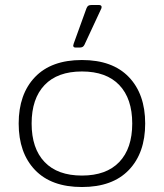

<svg xmlns="http://www.w3.org/2000/svg" viewBox="-20 -736 658 771"><path d="M274 -553 276 -561 327 -702Q330 -710 334.5 -713Q339 -716 349 -716H376Q388 -716 388 -708Q388 -703 386 -700L319 -556Q316 -550 311.5 -547.5Q307 -545 299 -545H284Q274 -545 274 -553ZM55 -240Q55 -358 120.5 -426.5Q186 -495 309 -495Q432 -495 497.5 -426.5Q563 -358 563 -240Q563 -122 497.5 -53.5Q432 15 309 15Q186 15 120.5 -53.5Q55 -122 55 -240ZM511 -240Q511 -340 459 -394.5Q407 -449 309 -449Q211 -449 159 -394.5Q107 -340 107 -240Q107 -140 159 -85.5Q211 -31 309 -31Q407 -31 459 -85.5Q511 -140 511 -240Z"/></svg>

Font: Mitr ExtraLight
Style: Regular
Weight: 275
Designer: Thanarat Vachiruckul
Foundry: Cadson Demak Co.,Ltd.
Version: Version 1.001